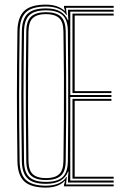

<svg xmlns="http://www.w3.org/2000/svg" viewBox="-20 -826 556 851"><path d="M183.8 5.5Q117.5 5.5 87.9 -21.8Q58.2 -49 57.2 -112Q56.2 -195.8 55.6 -266.5Q55 -337.2 55 -403.1Q55 -469 55.6 -537.9Q56.2 -606.8 57.2 -687.2Q58.2 -750.2 87.8 -777.9Q117.2 -805.5 183.5 -805.5Q208.5 -805.5 229.2 -799Q250 -792.5 266.2 -778.2H268.5L263.8 -792.5V-800H483.8V-791.5H272.8L273.8 -774.5L276.5 -760.2H273.5Q262.5 -778.2 239.2 -787.6Q216 -797 183.5 -797Q122 -797 95 -771.5Q68 -746 67 -687Q66 -611.5 65.4 -544.8Q64.8 -478 64.8 -411.9Q64.8 -345.8 65.2 -272.8Q65.8 -199.8 67 -112Q67.8 -53 95.5 -28Q123.2 -3 183.5 -3Q216.5 -3 240 -13.2Q263.5 -23.5 274.2 -41.5H276.5L274.2 -27L272.8 -8.5H483.8V0H263.8V-7.5L268.5 -23.5H266.2Q251 -8.2 230 -1.4Q209 5.5 183.8 5.5ZM183.5 -11.2Q127.5 -11.2 102.6 -34.8Q77.8 -58.2 76.8 -112Q75.8 -195.8 75.1 -266.5Q74.5 -337.2 74.5 -403.1Q74.5 -469 75.1 -537.9Q75.8 -606.8 76.8 -687Q77.8 -741.5 102.5 -765.1Q127.2 -788.8 183.5 -788.8Q223.5 -788.8 246.9 -775.1Q270.2 -761.5 280.8 -736.5H283L281.5 -757.5V-783H483.8V-774.2H291.5V-405H473.8V-396.2H291.5V-25.8H483.8V-17H281.5V-42.5L283.8 -65H281.5Q271.5 -39 247.4 -25.1Q223.2 -11.2 183.5 -11.2ZM183.5 -19.8Q234.5 -19.8 257.4 -41Q280.2 -62.2 280.8 -112.2Q282 -205.2 282.2 -295.4Q282.5 -385.5 282.2 -481.4Q282 -577.2 280.8 -686.8Q280.5 -738.8 256.4 -759.5Q232.2 -780.2 183.5 -780.2Q132.5 -780.2 110 -758.6Q87.5 -737 86.5 -687Q85.5 -610.2 84.9 -541.8Q84.2 -473.2 84.2 -406.4Q84.2 -339.5 84.9 -267.6Q85.5 -195.8 86.5 -112.2Q87.2 -62.2 110.2 -41Q133.2 -19.8 183.5 -19.8ZM183.8 -28Q140 -28 118.5 -46.8Q97 -65.5 96.5 -112.5Q95 -219.2 94.5 -313.6Q94 -408 94.5 -499Q95 -590 96.5 -686.8Q97 -734 118.5 -753Q140 -772 183.8 -772Q228.2 -772 249.4 -752.8Q270.5 -733.5 271.2 -686.8Q272.5 -596.8 273.1 -506.6Q273.8 -416.5 273.4 -319.6Q273 -222.8 271.2 -112.2Q270.5 -64.5 248.5 -46.2Q226.5 -28 183.8 -28ZM183.8 -36.5Q222.8 -36.5 241.8 -53.6Q260.8 -70.8 261.2 -113.5Q262.8 -213.2 263.2 -303.6Q263.8 -394 263.4 -486.6Q263 -579.2 261.2 -685.8Q260.8 -729.8 241.4 -746.6Q222 -763.5 183.8 -763.5Q145.2 -763.5 126 -746.5Q106.8 -729.5 106.2 -686Q105 -597.8 104.4 -507.9Q103.8 -418 104.1 -320.9Q104.5 -223.8 106.2 -113.2Q106.8 -70.8 125.8 -53.6Q144.8 -36.5 183.8 -36.5ZM301.2 -34.2V-387.8H473.8V-379.2H311V-42.8H483.8V-34.2ZM301.2 -413.5V-765.8H483.8V-757.2H311V-422H473.8V-413.5Z"/></svg>

Font: Big Shoulders Inline Text ExtraLight
Style: Regular
Weight: 250
Version: Version 2.002